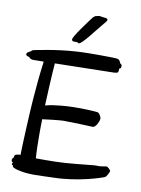

<svg xmlns="http://www.w3.org/2000/svg" viewBox="-98 -972 764 1037"><g transform="rotate(10 284.5 -453.0)"><path d="M564 -91C563 -96 548 -114 538 -112C528 -110 499 -105 489 -107C478 -109 402 -98 315 -92C285 -90 247 -89 210 -89H157C154 -124 153 -170 153 -215C153 -247 153 -277 154 -303C246 -315 269 -315 269 -315C294 -315 425 -311 430 -310C436 -309 446 -319 451 -327C455 -335 463 -349 463 -360C463 -372 450 -391 443 -392C438 -393 402 -397 337 -397C321 -397 303 -397 284 -396C284 -396 206 -393 156 -379C158 -426 164 -556 169 -612L471 -618C500 -618 508 -620 512 -623C512 -623 517 -626 516 -644C523 -647 525 -650 525 -650C526 -654 526 -660 526 -664C526 -664 526 -669 516 -674C511 -693 499 -695 499 -695C492 -697 452 -698 399 -698C360 -698 314 -698 269 -695C163 -689 46 -663 41 -662C35 -661 32 -653 21 -649C11 -644 9 -641 8 -634C8 -634 7 -625 27 -622C32 -610 52 -610 52 -610L108 -611C88 -463 81 -306 81 -306C81 -306 74 -178 72 -92L71 -93C62 -94 44 -90 42 -86C42 -86 39 -83 39 -74C29 -66 30 -56 30 -56C30 -56 31 -47 39 -46C34 -39 34 -36 34 -36C34 -36 35 -33 42 -29C41 -21 50 -18 50 -18C73 -6 120 -2 120 -2C133 -1 148 0 164 0C193 0 227 -2 266 -3C407 -5 536 -51 543 -55C550 -58 564 -86 564 -91ZM403 -882C420 -902 390 -902 389 -902C387 -902 363 -906 361 -906C358 -906 346 -902 343 -902C338 -902 332 -895 327 -891C300 -855 238 -772 238 -756C238 -740 262 -748 270 -745C273 -744 273 -741 277 -741C295 -741 357 -828 403 -882Z"/></g></svg>

Font: Oregano
Style: Regular
Weight: 400
Designer: Astigmatic (AOETI)
Foundry: Astigmatic (AOETI)
Version: Version 1.000